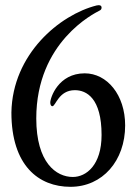

<svg xmlns="http://www.w3.org/2000/svg" viewBox="-20 -712 528 741"><path d="M463 -228C463 -346 393 -429 307 -429C205 -429 174 -335 174 -316C174 -307 178 -302 182 -302C195 -302 206 -364 269 -364C314 -364 372 -333 372 -191C372 -75 313 -29 261 -29C197 -29 120 -84 120 -255C120 -550 343 -660 364 -671C371 -674 372 -679 372 -683C372 -688 369 -692 361 -692C358 -692 356 -691 353 -691C210 -655 28 -503 24 -278C24 -73 129 9 252 9C376 9 463 -92 463 -228Z"/></svg>

Font: Engagement
Style: Regular
Weight: 400
Designer: Astigmatic (AOETI)
Foundry: Astigmatic (AOETI)
Version: Version 1.000